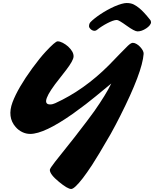

<svg xmlns="http://www.w3.org/2000/svg" viewBox="-20 -938 1020 1272"><path d="M581.5 -744.1Q569.8 -754.9 569.8 -764.2Q569.8 -781.2 579.8 -791.7Q589.8 -802.2 607.2 -816.2Q624.5 -830.1 645.8 -844.2Q667 -858.4 690.9 -871.6Q714.8 -884.8 738.8 -895.5Q791.5 -918 819.3 -918Q847.2 -918 866.7 -908Q886.2 -897.9 904.8 -882.3Q933.1 -858.9 973.1 -808.6Q980.5 -801.3 980.5 -791Q980.5 -780.8 971.4 -769.8Q962.4 -758.8 948.7 -750Q918.5 -730 891.1 -730Q871.6 -730 819.1 -767.8Q766.6 -805.7 754.2 -805.7Q741.7 -805.7 725.8 -799.8Q710 -793.9 691.4 -784.4Q672.9 -774.9 654.3 -762.9Q635.7 -751 625.7 -742.4Q615.7 -733.9 607.7 -733.9Q599.6 -733.9 593.3 -736.6Q586.9 -739.3 581.5 -744.1ZM180.2 -50.8Q152.3 -50.8 127 -63.2Q101.6 -75.7 83.5 -96.7Q26.4 -162.1 63 -260.7Q98.6 -355 194.3 -486.3Q243.7 -553.7 282.2 -595.2Q346.2 -664.1 361.6 -664.1Q377 -664.1 395.8 -654.3Q414.6 -644.5 431.2 -629.9Q469.2 -594.7 467.3 -562.5Q465.8 -536.6 418.9 -475.1L376 -419.9Q236.3 -246.1 312 -246.1Q328.6 -246.1 346.2 -254.4Q537.6 -341.8 702.1 -506.8L774.9 -582Q806.2 -614.7 826.9 -634.5Q847.7 -654.3 859.9 -654.3Q872.1 -654.3 885.7 -646Q899.4 -637.7 909.7 -626Q932.6 -600.6 931.6 -581.1Q922.9 -460 776.9 -170.9Q746.6 -110.4 713.4 -50.8Q626 100.6 590.3 154.5Q554.7 208.5 528.8 242.2Q473.1 314 451.7 314Q427.7 314 370.6 266.6Q310.1 217.3 310.1 187.5Q310.1 178.2 345.2 133.3L472.2 -26.4Q569.3 -151.4 604.5 -201.2Q681.2 -310.5 717.3 -384.8Q593.8 -282.2 548.3 -247.6L464.4 -185.5Q273.4 -50.8 180.2 -50.8Z"/></svg>

Font: Sarina
Style: Regular
Weight: 400
Designer: James Grieshaber
Foundry: James Grieshaber
Version: Version 1.001